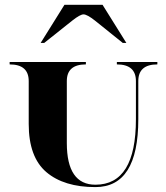

<svg xmlns="http://www.w3.org/2000/svg" viewBox="-20 -762 680 787"><path d="M322.3 -703.1Q308.6 -703.1 276.4 -677.7L161.1 -585.9H146.5L244.1 -742.2H400.4L498 -585.9H483.4L369.1 -677.7Q336.9 -703.1 322.3 -703.1ZM546.9 -273.4Q546.9 4.9 371.1 4.9Q242.2 4.9 169.9 -56.6Q97.7 -118.2 97.7 -253.9V-429.7Q97.7 -498 19.5 -498V-507.8H332V-498Q253.9 -498 253.9 -429.7V-175.8Q253.9 -4.9 371.1 -4.9Q537.1 -4.9 537.1 -273.4V-429.7Q537.1 -498 459 -498V-507.8H625V-498Q546.9 -498 546.9 -429.7Z"/></svg>

Font: spinweradC
Style: Bold
Weight: 700
Width: 7
Version: Version 0.3